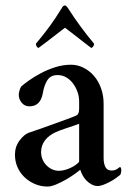

<svg xmlns="http://www.w3.org/2000/svg" viewBox="-20 -678 477 706"><path d="M197 -50Q209 -50 222 -54Q235 -58 246 -64Q257 -70 264 -76Q271 -82 271 -85V-223Q253 -216 226.5 -207.5Q200 -199 185 -192Q160 -181 145.5 -162Q131 -143 131 -118Q132 -89 151.5 -69.5Q171 -50 197 -50ZM155 8Q130 8 108 -1.5Q86 -11 69.5 -27Q53 -43 44 -64Q35 -85 35 -109Q35 -139 52 -161.5Q69 -184 86 -190Q105 -196 130 -205Q155 -214 180 -223Q205 -232 227 -240Q249 -248 262 -254Q271 -259 271 -279V-305Q271 -323 265 -340Q259 -357 248.5 -371Q238 -385 223.5 -393.5Q209 -402 192 -402Q166 -402 154 -383Q142 -364 137 -333Q128 -287 88 -287Q71 -287 60 -300Q49 -313 49 -330Q49 -335 51.5 -344.5Q54 -354 58 -360Q68 -369 87 -382.5Q106 -396 130.5 -409Q155 -422 183.5 -431Q212 -440 241 -440Q265 -440 287 -429Q309 -418 325.5 -399Q342 -380 351.5 -353.5Q361 -327 361 -297V-97Q361 -77 367.5 -64Q374 -51 390 -51Q402 -51 410.5 -56.5Q419 -62 421 -64Q424 -63 425 -59.5Q426 -56 426 -53Q426 -42 422 -35Q417 -31 407.5 -24Q398 -17 386 -10.5Q374 -4 361.5 1Q349 6 339 6Q328 6 317.5 0.5Q307 -5 298.5 -13.5Q290 -22 284 -33Q278 -44 275 -54Q271 -50 256.5 -39.5Q242 -29 224 -18.5Q206 -8 187 0Q168 8 155 8ZM219 -658Q222 -658 224.5 -655Q227 -652 230 -648Q242 -629 253.5 -612.5Q265 -596 276 -581Q287 -566 299 -550.5Q311 -535 326 -517Q326 -512 322.5 -507Q319 -502 315 -502Q304 -510 289 -522Q274 -534 259.5 -545Q245 -556 233.5 -565Q222 -574 219 -576Q216 -574 204.5 -565Q193 -556 178 -544.5Q163 -533 148 -521.5Q133 -510 122 -502Q118 -502 115 -507Q112 -512 112 -517Q141 -552 162 -580.5Q183 -609 207 -648Q212 -658 219 -658Z"/></svg>

Font: Vermiglione Medium
Style: Regular
Weight: 500
Version: Version 1.000